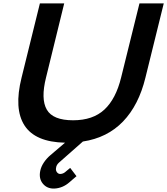

<svg xmlns="http://www.w3.org/2000/svg" viewBox="-20 -830 984 1130"><path d="M943.8 -810.1 835.9 -373Q796.4 -210.9 704.1 -115Q611.8 -19 467.8 2.9L327.1 127Q312 140.6 310.1 157.2Q306.6 171.9 314.9 183.3Q323.2 194.8 336.9 193.8Q351.1 192.4 361.8 184.1Q362.3 183.6 366 180.7Q369.6 177.7 377.4 171.1Q385.3 164.6 393.1 158.2L430.2 207Q417.5 217.8 405.8 227.8Q394 237.8 389.2 242.2Q349.6 277.3 299.8 279.8Q257.3 281.2 232.4 251.2Q207.5 221.2 216.8 175.8Q221.7 150.9 238 126.5Q254.4 102.1 275.9 84L362.8 9.8Q187.5 6.3 124.3 -91.6Q61 -189.5 106.9 -373L214.8 -810.1H357.9L251 -374Q219.2 -247.6 255.4 -184.8Q291.5 -122.1 410.2 -122.1Q526.9 -122.1 594.5 -185.1Q662.1 -248 692.9 -374L800.8 -810.1Z"/></svg>

Font: Sinkin Sans 600 SemiBold Italic
Style: Regular
Weight: 600
Italic angle: -112°
Designer: Keith Bates
Foundry: K-Type
Version: Sinkin Sans (version 1.0)  by Keith Bates   •   © 2014   www